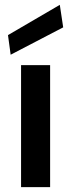

<svg xmlns="http://www.w3.org/2000/svg" viewBox="-20 -773 294 793"><path d="M67 0V-504H187V0ZM24 -547 13 -628 227 -753 241 -660Z"/></svg>

Font: AWOL-DM SemiBold
Style: Regular
Weight: 600
Designer: Colophon Foundry, Jonny Pinhorn, Mikhail Sharanda
Foundry: Colophon Foundry
Version: Version 1.000;Glyphs 3.2.3 (3260)